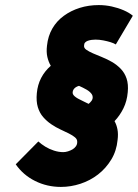

<svg xmlns="http://www.w3.org/2000/svg" viewBox="-20 -721 543 756"><path d="M436 -546 503 -659Q489 -671 467 -680.5Q445 -690 420 -695.5Q395 -701 369 -701Q329 -701 294 -690Q259 -679 231 -658.5Q203 -638 186 -608.5Q169 -579 165 -541Q162 -516 166.5 -496.5Q171 -477 180 -462Q156 -441 142 -414Q128 -387 125 -354Q122 -322 129 -299Q136 -276 150 -260Q164 -244 181.5 -232Q199 -220 217.5 -211.5Q236 -203 251 -195.5Q266 -188 275.5 -180Q285 -172 284 -161Q284 -152 278.5 -144.5Q273 -137 265 -132.5Q257 -128 247.5 -125Q238 -122 229 -122Q211 -122 192.5 -128Q174 -134 158.5 -143.5Q143 -153 131 -164L42 -74Q71 -32 118 -8.5Q165 15 220 15Q259 15 297 2.5Q335 -10 366 -34Q397 -58 418 -92.5Q439 -127 443 -170Q446 -193 442.5 -211.5Q439 -230 431 -244Q452 -266 466 -294.5Q480 -323 483 -358Q486 -389 478.5 -411.5Q471 -434 455.5 -450Q440 -466 421 -477Q402 -488 382 -496Q362 -504 346 -511Q330 -518 320 -525Q310 -532 311 -541Q311 -549 315 -553.5Q319 -558 326 -560.5Q333 -563 341 -564Q349 -565 356 -565Q371 -565 386.5 -562Q402 -559 415 -555Q428 -551 436 -546ZM329 -312Q320 -316 311.5 -320.5Q303 -325 294.5 -329Q286 -333 279.5 -337.5Q273 -342 269.5 -346.5Q266 -351 266 -356Q266 -363 269.5 -368.5Q273 -374 278.5 -377.5Q284 -381 291 -383Q298 -380 306 -376Q314 -372 321 -368Q328 -364 333.5 -359Q339 -354 342 -349Q345 -344 345 -338Q345 -330 340 -323.5Q335 -317 329 -312Z"/></svg>

Font: Advent Pro ExtraBold
Style: Italic
Weight: 800
Italic angle: -12°
Version: Version 3.000